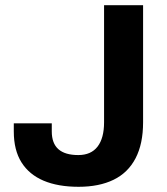

<svg xmlns="http://www.w3.org/2000/svg" viewBox="-20 -706 643 738"><path d="M282 12Q203 12 147.5 -11.5Q92 -35 62.5 -82Q33 -129 33 -201V-232H179V-201Q179 -155 204.5 -132.5Q230 -110 281 -110Q330 -110 355 -142.5Q380 -175 380 -236V-686H530V-236Q530 -153 501 -97.5Q472 -42 416.5 -15Q361 12 282 12Z"/></svg>

Font: Archivo SemiBold
Style: Bold
Weight: 700
Version: Version 2.001